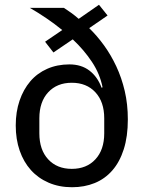

<svg xmlns="http://www.w3.org/2000/svg" viewBox="-20 -773 605 805"><path d="M431 -708 354 -655Q387 -623 416 -583Q445 -543 467.5 -495Q490 -447 503 -391.5Q516 -336 516 -272Q516 -201 499 -147.5Q482 -94 451 -58.5Q420 -23 377 -5.5Q334 12 282 12Q228 12 184 -7Q140 -26 109.5 -60Q79 -94 62.5 -141.5Q46 -189 46 -247Q46 -304 62 -351Q78 -398 107 -432Q136 -466 178 -484.5Q220 -503 271 -503Q321 -503 355 -477Q389 -451 406 -405L410 -407Q399 -463 365.5 -513.5Q332 -564 285 -608L204 -553L169 -598L241 -647Q209 -673 174.5 -696.5Q140 -720 105 -740H248Q262 -731 278 -719.5Q294 -708 310 -694L395 -753ZM281 -65Q343 -65 380 -105Q417 -145 417 -214V-277Q417 -346 380 -386Q343 -426 281 -426Q219 -426 182 -386Q145 -346 145 -277V-214Q145 -145 182 -105Q219 -65 281 -65Z"/></svg>

Font: IBM Plex Sans Thai Text
Style: Regular
Weight: 450
Designer: Mike Abbink, Paul van der Laan, Pieter van Rosmalen, Ben Mitchell, Mark Frömberg
Foundry: Bold Monday
Version: Version 1.1